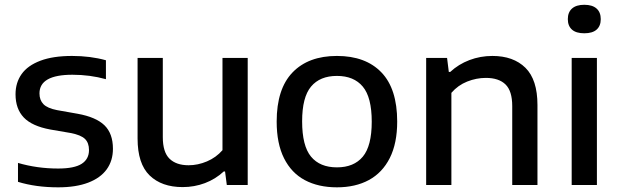

<svg xmlns="http://www.w3.org/2000/svg" viewBox="-20 -792 2652 822"><path d="M57 -13.5V-94.5Q139 -70.5 229 -70.5Q298.5 -70.5 329.8 -90.8Q361 -111 361 -149.5Q361 -180.5 343.8 -197.2Q326.5 -214 283 -222.5L195.5 -237.5Q117 -252 81.8 -289Q46.5 -326 46.5 -388.5Q46.5 -438 72.5 -474.8Q98.5 -511.5 152.8 -532Q207 -552.5 288.5 -552.5Q367 -552.5 433.5 -534V-453Q365 -472 290 -472Q149 -472 149 -392Q149 -363.5 166 -346Q183 -328.5 224.5 -320.5L312 -305Q390.5 -291 427 -255.8Q463.5 -220.5 463.5 -155Q463.5 -104 436.8 -67Q410 -30 357.5 -10Q305 10 229 10Q133.5 10 57 -13.5Z M569 -199V-544H677V-205Q677 -140.5 705.8 -112.5Q734.5 -84.5 787.5 -84.5Q827 -84.5 866 -101Q905 -117.5 932.5 -149V-544H1040.5V0H951L943.5 -58H938Q902.5 -25 857.2 -8Q812 9 762 9Q672 9 620.5 -41Q569 -91 569 -199Z M1164.5 -271.5Q1164.5 -411.5 1232.5 -482Q1300.5 -552.5 1422.5 -552.5Q1545 -552.5 1612.8 -482.2Q1680.5 -412 1680.5 -271.5Q1680.5 -178.5 1648.8 -115.5Q1617 -52.5 1559.2 -21.2Q1501.5 10 1422.5 10Q1343 10 1285.2 -20.8Q1227.5 -51.5 1196 -114.5Q1164.5 -177.5 1164.5 -271.5ZM1571.5 -271Q1571.5 -375.5 1533.2 -421.2Q1495 -467 1422.5 -467Q1350 -467 1311.8 -421.5Q1273.5 -376 1273.5 -272.5Q1273.5 -167.5 1311.5 -121.5Q1349.5 -75.5 1422.5 -75.5Q1495 -75.5 1533.2 -121.2Q1571.5 -167 1571.5 -271Z M1804.5 -544H1894L1901.5 -484H1907.5Q1943 -517 1989.8 -534.8Q2036.5 -552.5 2088 -552.5Q2178 -552.5 2229.5 -501.8Q2281 -451 2281 -342.5V0H2173V-337.5Q2173 -402.5 2144.2 -430.5Q2115.5 -458.5 2060 -458.5Q2019.5 -458.5 1980 -442.8Q1940.5 -427 1912.5 -394.5V0H1804.5Z M2427.5 0V-544H2535.5V0ZM2411 -710Q2411 -739.5 2429 -755.5Q2447 -771.5 2481.5 -771.5Q2516 -771.5 2534 -755.5Q2552 -739.5 2552 -710Q2552 -681 2534.2 -665.2Q2516.5 -649.5 2481.5 -649.5Q2446.5 -649.5 2428.8 -665.2Q2411 -681 2411 -710Z"/></svg>

Font: Encode Sans Semi Expanded Medium
Style: Regular
Weight: 500
Width: 6
Designer: Multiple Designers
Foundry: Impallari Type
Version: Version 2.000